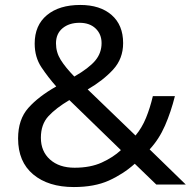

<svg xmlns="http://www.w3.org/2000/svg" viewBox="-20 -745 772 775"><path d="M304 -725Q384 -725 430.5 -684.5Q477 -644 477 -571Q477 -508 436.5 -464Q396 -420 334 -384L527 -198Q553 -229 569.5 -269.5Q586 -310 597 -357H686Q670 -293 646 -238Q622 -183 584 -142L730 0H611L524 -84Q477 -42 419 -16Q361 10 278 10Q175 10 114 -41Q53 -92 53 -186Q53 -263 94.5 -309.5Q136 -356 207 -396Q175 -432 147.5 -473Q120 -514 120 -569Q120 -643 169.5 -684Q219 -725 304 -725ZM301 -653Q259 -653 232.5 -631Q206 -609 206 -570Q206 -534 225 -503.5Q244 -473 280 -436Q339 -470 364.5 -500.5Q390 -531 390 -571Q390 -607 366 -630Q342 -653 301 -653ZM260 -341Q206 -309 175.5 -276Q145 -243 145 -189Q145 -134 182 -101Q219 -68 281 -68Q345 -68 391 -89Q437 -110 468 -139Z"/></svg>

Font: Noto Sans Marchen
Style: Regular
Weight: 400
Designer: Monotype Design Team
Foundry: Monotype Imaging Inc.
Version: Version 2.003; ttfautohint (v1.8.4.7-5d5b)